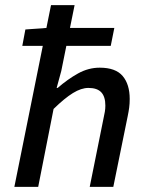

<svg xmlns="http://www.w3.org/2000/svg" viewBox="-20 -729 579 749"><path d="M36 0 179 -709H271L219 -452L201 -386H205Q244 -420 284.5 -442.5Q325 -465 369 -465Q431 -465 458.5 -432.5Q486 -400 486 -343Q486 -325 484 -309.5Q482 -294 478 -275L422 0H330L383 -263Q387 -281 389 -293Q391 -305 391 -317Q391 -352 375 -369Q359 -386 325 -386Q297 -386 264.5 -366Q232 -346 189 -304L129 0ZM67 -550 79 -614 162 -620H426L412 -550Z"/></svg>

Font: Source Sans 3 Medium
Style: Italic
Weight: 500
Italic angle: -11°
Designer: Paul D. Hunt
Foundry: Adobe
Version: Version 3.052;hotconv 1.1.0;makeotfexe 2.6.0